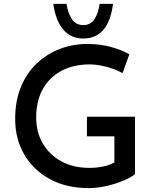

<svg xmlns="http://www.w3.org/2000/svg" viewBox="-20 -959 793 987"><path d="M674 -64Q654 -47 613.5 -30Q573 -13 526 -2.5Q479 8 437 8Q321 8 236 -38.5Q151 -85 104.5 -165Q58 -245 58 -347Q58 -440 87.5 -512Q117 -584 169 -633Q221 -682 287.5 -707.5Q354 -733 429 -733Q494 -733 549 -718Q604 -703 645 -680L610 -583Q590 -595 560.5 -605.5Q531 -616 499.5 -622Q468 -628 442 -628Q358 -628 296 -595Q234 -562 200 -501Q166 -440 166 -356Q166 -279 200.5 -220.5Q235 -162 296.5 -129Q358 -96 439 -96Q475 -96 509.5 -103Q544 -110 568 -124V-258H427V-359H674ZM408 -761Q344 -761 305 -807Q266 -853 254 -939H322Q329 -892 349.5 -861Q370 -830 408 -830Q446 -830 466 -861Q486 -892 492 -939H561Q538 -761 408 -761Z"/></svg>

Font: Reem Kufi Ink
Style: Regular
Weight: 400
Designer: Khaled Hosny
Version: Version 1.7